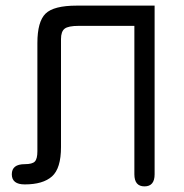

<svg xmlns="http://www.w3.org/2000/svg" viewBox="-20 -656 655 683"><path d="M530 -636V-36Q530 7 494 7Q458 7 458 -36V-564H260Q223 -564 210 -554Q197 -544 197 -517V-133Q197 -57 165 -28.5Q133 0 68 0Q22 0 22 -36Q22 -72 68 -72Q95 -72 104 -81.5Q113 -91 113 -118V-503Q113 -579 142 -607.5Q171 -636 253 -636Z"/></svg>

Font: Jura SemiBold
Style: Regular
Weight: 600
Designer: Daniel Johnson, Alexei Vanyashin
Foundry: Daniel Johnson
Version: Version 5.103